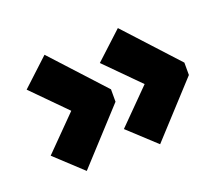

<svg xmlns="http://www.w3.org/2000/svg" viewBox="-78 -655 747 640"><g transform="rotate(-20 295.0 -335.0)"><path d="M560.1 -356.9V-313L391.1 -128.9L294.9 -217.8L411.1 -335L294.9 -452.1L391.1 -541ZM299.8 -356.9V-313L130.9 -128.9L35.2 -217.8L150.9 -335L35.2 -452.1L130.9 -541Z"/></g></svg>

Font: Syncopate
Style: Bold
Weight: 700
Designer: Astigmatic (AOETI)
Foundry: Astigmatic (AOETI)
Version: Version 1.001 2011